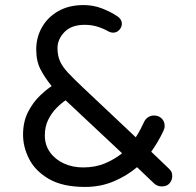

<svg xmlns="http://www.w3.org/2000/svg" viewBox="-20 -728 772 758"><path d="M316 10Q228 10 174 -21Q120 -52 95.5 -99.5Q71 -147 71 -196Q71 -248 91 -286.5Q111 -325 138 -350.5Q165 -376 184 -388Q158 -420 140.5 -453Q123 -486 123 -533Q123 -580 145.5 -620Q168 -660 210 -684Q252 -708 310 -708Q348 -708 382 -695Q416 -682 443 -664Q450 -660 455.5 -652Q461 -644 461 -634Q461 -621 451 -610Q441 -599 426 -599Q418 -599 408 -604Q389 -615 365.5 -622.5Q342 -630 314 -630Q262 -630 234.5 -601.5Q207 -573 207 -538Q207 -508 217 -486Q227 -464 249 -440.5Q271 -417 307 -383L516 -186Q527 -203 535 -218.5Q543 -234 549 -247Q554 -258 564.5 -265Q575 -272 588 -272Q606 -272 618 -260.5Q630 -249 630 -231Q630 -221 625 -211Q605 -168 577 -129L644 -65Q652 -58 656 -51Q660 -44 660 -33Q660 -17 649.5 -4.5Q639 8 619 8Q601 8 588 -4L521 -68Q481 -34 429 -12Q377 10 316 10ZM308 -67Q357 -67 395.5 -83.5Q434 -100 462 -123L239 -332Q221 -320 202 -300.5Q183 -281 170 -254.5Q157 -228 157 -193Q157 -156 177 -127.5Q197 -99 231.5 -83Q266 -67 308 -67Z"/></svg>

Font: Varela Round
Style: Regular
Weight: 400
Designer: Joe Prince, Avraham Cornfeld
Foundry: Joe Prince, Avraham Cornfeld
Version: Version 3.010; ttfautohint (v1.8.4.7-5d5b)